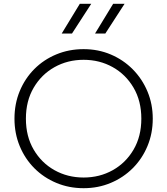

<svg xmlns="http://www.w3.org/2000/svg" viewBox="-20 -973 878 1008"><path d="M419 15Q342 15 275.8 -12.8Q209.5 -40.5 160.2 -90Q111 -139.5 83.5 -206Q56 -272.5 56 -350Q56 -428 83.5 -494.5Q111 -561 160.2 -610.5Q209.5 -660 275.8 -687.5Q342 -715 419 -715Q495.5 -715 561.5 -687Q627.5 -659 677 -609Q726.5 -559 754.2 -492.8Q782 -426.5 782 -350Q782 -272.5 754.2 -206Q726.5 -139.5 677 -90Q627.5 -40.5 561.5 -12.8Q495.5 15 419 15ZM419 -41Q503 -41 571.8 -79.5Q640.5 -118 681.2 -187.5Q722 -257 722 -350Q722 -443 681.2 -512.5Q640.5 -582 571.8 -620.5Q503 -659 419 -659Q335 -659 266.2 -620.5Q197.5 -582 156.8 -512.5Q116 -443 116 -350Q116 -257 156.8 -187.5Q197.5 -118 266.2 -79.5Q335 -41 419 -41ZM479 -797 574 -953H634L533 -797ZM304 -797 399 -953H459L358 -797Z"/></svg>

Font: Geologica Thin
Style: Regular
Weight: 100
Designer: Sindre Bremnes, Frode Helland
Foundry: Monokrom Skriftforlag AS
Version: Version 1.010; ttfautohint (v1.8.4.7-5d5b);gftools[0.9.28]